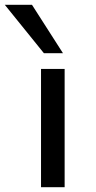

<svg xmlns="http://www.w3.org/2000/svg" viewBox="-59 -785 404 805"><path d="M113 0V-496H212V0ZM125 -562 -39 -765H75L205 -562Z"/></svg>

Font: Nunito Sans 7pt Expanded
Style: Regular
Weight: 400
Width: 7
Designer: Vernon Adams
Foundry: Vernon Adams
Version: Version 3.101;gftools[0.9.27]